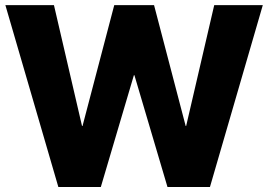

<svg xmlns="http://www.w3.org/2000/svg" viewBox="-20 -748 1073 768"><path d="M213.4 0 1.5 -727.5H195.8L308.1 -244.1H310.1L437 -727.5H596.2L722.7 -244.1H724.6L836.9 -727.5H1031.2L819.8 0H649.9L517.6 -447.3H515.6L383.3 0Z"/></svg>

Font: Inter Display Extra Bold
Style: Regular
Weight: 800
Designer: Rasmus Andersson
Foundry: rsms
Version: Version 4.000;git-4fc901f